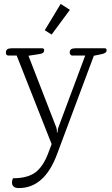

<svg xmlns="http://www.w3.org/2000/svg" viewBox="-20 -734 571 978"><path d="M208 -580 289 -714 336 -684 243 -558ZM41 195Q41 186 46 174Q119 174 159 145Q199 116 225 48L243 0L65 -451H23Q10 -451 10 -467Q10 -488 38 -488H195Q205 -488 205 -478Q205 -462 183 -459L125 -450L267 -84Q269 -78 269.5 -70Q270 -62 270 -59H273Q273 -62 274 -70.5Q275 -79 277 -84L414 -451H348Q343 -451 339 -455.5Q335 -460 335 -467Q335 -488 363 -488H514Q523 -488 523 -478Q523 -470 516.5 -465.5Q510 -461 501 -459L458 -450L270 53Q206 224 76 224Q41 224 41 195Z"/></svg>

Font: Maitree Light
Style: Regular
Weight: 300
Designer: CadsonDemak Team
Foundry: CadsonDemak
Version: Version 1.001